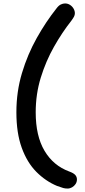

<svg xmlns="http://www.w3.org/2000/svg" viewBox="-20 -831 492 1113"><path d="M372 262Q358 262 347 259Q336 256 311 247Q244 219 190.5 165Q137 111 106 25.5Q75 -60 75 -180Q75 -300 107.5 -408Q140 -516 193 -610.5Q246 -705 308 -783Q320 -799 332.5 -805Q345 -811 357 -811Q373 -811 386 -802.5Q399 -794 406.5 -781Q414 -768 414 -754Q414 -744 409 -734.5Q404 -725 393 -710Q340 -643 293 -560Q246 -477 216.5 -381.5Q187 -286 187 -180Q187 -43 238 43Q289 129 381 163Q406 172 416 183Q426 194 426 209Q426 224 418 236Q410 248 397.5 255Q385 262 372 262Z"/></svg>

Font: Shantell Sans Light Medium
Style: Regular
Weight: 500
Version: Version 1.008;[ac192a2d6]